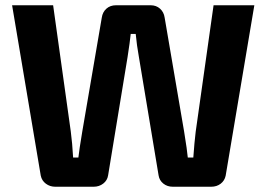

<svg xmlns="http://www.w3.org/2000/svg" viewBox="-20 -710 1013 730"><path d="M947 -690 838 -42Q834 -23 819 -11.5Q804 0 783 0H637Q616 0 601 -12Q586 -24 583 -43L508 -494Q500 -538 496 -581H477Q477 -578 472.5 -544Q468 -510 465 -493L391 -43Q388 -24 372.5 -12Q357 0 336 0H190Q170 0 154.5 -11.5Q139 -23 135 -42L26 -690H182L249 -211Q255 -166 258 -111H278Q281 -139 293 -211L367 -643Q370 -664 384.5 -677Q399 -690 421 -690H553Q574 -690 588.5 -677Q603 -664 606 -643L680 -210Q692 -136 694 -111H715Q719 -168 724 -209L792 -690Z"/></svg>

Font: Exo 2.0
Style: Bold
Weight: 700
Designer: Natanael Gama
Version: Version 1.001;PS 001.001;hotconv 1.0.70;makeotf.lib2.5.58329